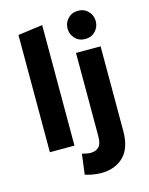

<svg xmlns="http://www.w3.org/2000/svg" viewBox="-138 -848 877 1131"><g transform="rotate(-15 300.0 -282.5)"><path d="M75 0V-715L225 -735V0ZM239 181 255 57Q271 61 282.5 63.5Q294 66 306 66Q338 66 356.5 48Q375 30 375 -16V-525H525V-8Q525 95 473.5 146Q422 197 336 197Q313 197 286 192.5Q259 188 239 181ZM364 -676Q364 -711 388 -736.5Q412 -762 450 -762Q488 -762 512 -736.5Q536 -711 536 -676Q536 -641 512 -615.5Q488 -590 450 -590Q412 -590 388 -615.5Q364 -641 364 -676Z"/></g></svg>

Font: Radio Canada
Style: Regular
Weight: 400
Designer: Charles Daoud, Etienne Aubert Bonn, Alexandre Saumier Demers, Jacques Le Bailly
Foundry: Radio-Canada
Version: Version 2.104;gftools[0.9.28.dev5+ged2979d]